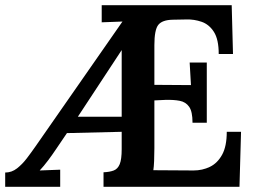

<svg xmlns="http://www.w3.org/2000/svg" viewBox="-31 -720 991 740"><path d="M-11 0V-55Q14 -55 34.5 -71Q55 -87 72.5 -110Q90 -133 106 -156L441 -637L361 -634V-700H862L867 -512H812Q812 -568 793.5 -597Q775 -626 746 -636Q717 -646 687 -645L634 -644Q594 -643 579 -624Q564 -605 564 -546V-393L705 -392L700 -479H766V-247H711Q711 -290 698 -308.5Q685 -327 661.5 -331.5Q638 -336 606 -335L564 -333V-149Q564 -122 563 -99.5Q562 -77 560 -64L715 -63Q749 -63 778 -77Q807 -91 825 -123.5Q843 -156 843 -212H898L892 0H368V-56Q392 -57 407.5 -63Q423 -69 430.5 -87.5Q438 -106 438 -145V-212L227 -207L187 -148Q171 -124 154.5 -102Q138 -80 122 -63L201 -66V0ZM269 -270H438V-527Z"/></svg>

Font: Lora SemiBold
Style: Regular
Weight: 600
Designer: Olga Karpushina, Alexei Vanyashin (Cyrillic)
Foundry: Cyreal
Version: Version 3.011; ttfautohint (v1.8.4.7-5d5b)